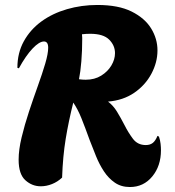

<svg xmlns="http://www.w3.org/2000/svg" viewBox="-20 -746 704 773"><path d="M503 7Q468 7 442.5 -10.5Q417 -28 398.5 -56Q380 -84 366.5 -117.5Q353 -151 341 -182Q323 -232 308 -269.5Q293 -307 275 -333Q256 -257 244.5 -187Q233 -117 230 -31Q212 -14 189.5 -5Q167 4 144 4Q109 4 82 -20.5Q55 -45 55 -103Q55 -143 67 -193Q79 -243 96.5 -296Q114 -349 132 -399Q150 -449 162 -489.5Q174 -530 174 -554Q174 -579 157 -579Q138 -579 111 -550.5Q84 -522 56 -471L50 -473Q50 -533 76 -580Q102 -627 146.5 -659.5Q191 -692 249.5 -709Q308 -726 372 -726Q457 -726 510 -699.5Q563 -673 588.5 -631.5Q614 -590 614 -543Q614 -495 589.5 -449Q565 -403 520.5 -372.5Q476 -342 415 -337Q436 -321 451 -296.5Q466 -272 482 -241Q496 -213 515 -187.5Q534 -162 567 -162Q584 -162 595 -170.5Q606 -179 614 -199L620 -196Q625 -181 626.5 -167Q628 -153 628 -141Q628 -78 593 -35.5Q558 7 503 7ZM325 -425Q361 -425 387.5 -441.5Q414 -458 428.5 -482.5Q443 -507 443 -532Q443 -563 419.5 -586.5Q396 -610 343 -610Q335 -610 326.5 -609.5Q318 -609 310 -608Q311 -601 311 -594.5Q311 -588 311 -588Q311 -542 307.5 -499Q304 -456 298 -427Q305 -426 311.5 -425.5Q318 -425 325 -425Z"/></svg>

Font: Agbalumo
Style: Regular
Weight: 400
Designer: Raphael Alegbeleye
Foundry: Sorkin Type Co.
Version: Version 1.000; ttfautohint (v1.8.4)